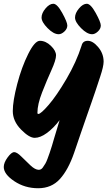

<svg xmlns="http://www.w3.org/2000/svg" viewBox="-36 -745 576 1021"><path d="M398 -503Q404 -528 431 -528Q458 -528 486.5 -494Q515 -460 515 -417Q515 -392 497 -338Q479 -284 471.5 -261Q464 -238 450 -198.5Q436 -159 424.5 -125.5Q413 -92 393.5 -36Q374 20 358 68Q327 158 282.5 207Q238 256 167 256Q96 256 40 218.5Q-16 181 -16 143Q-16 120 4.5 92Q25 64 39.5 64Q54 64 77.5 87.5Q101 111 126 134.5Q151 158 170 158Q183 158 191.5 146Q200 134 205.5 124.5Q211 115 217 98.5Q223 82 228 68Q233 54 240 31Q247 8 252 -10Q269 -64 281 -106Q248 -63 213 -37.5Q178 -12 148.5 -12Q119 -12 75.5 -56.5Q32 -101 32 -154.5Q32 -208 55.5 -298Q79 -388 114 -458Q149 -528 176 -528Q207 -528 234.5 -501.5Q262 -475 262 -450.5Q262 -426 237.5 -372Q213 -318 188 -254Q163 -190 163 -145Q163 -139 168 -139Q181 -139 223 -187.5Q265 -236 317.5 -325.5Q370 -415 398 -503ZM276 -563Q249 -563 217 -595.5Q185 -628 185 -651.5Q185 -675 206 -700Q227 -725 247.5 -725Q268 -725 295 -676Q322 -627 322 -609.5Q322 -592 306.5 -577.5Q291 -563 276 -563ZM454 -563Q427 -563 395 -595.5Q363 -628 363 -651.5Q363 -675 384 -700Q405 -725 425.5 -725Q446 -725 473 -676Q500 -627 500 -609.5Q500 -592 484.5 -577.5Q469 -563 454 -563Z"/></svg>

Font: Kalam
Style: Bold
Weight: 700
Version: Version 2.001;PS 1.0;hotconv 1.0.79;makeotf.lib2.5.61930; tt